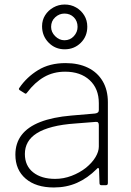

<svg xmlns="http://www.w3.org/2000/svg" viewBox="-20 -819 578 849"><path d="M408 -72Q367 -31 320.5 -10.5Q274 10 218 10Q139 10 93.5 -29Q48 -68 48 -135Q48 -186 75.5 -222Q103 -258 158 -279.5Q213 -301 295 -308L400 -317Q408 -318 412.5 -321.5Q417 -325 417 -332V-363Q417 -427 376.5 -464.5Q336 -502 268 -502Q216 -502 175 -478.5Q134 -455 100 -410Q97 -406 95 -405Q93 -404 90 -406L66 -421Q64 -423 63.5 -425Q63 -427 66 -431Q98 -478 148.5 -509Q199 -540 270 -540Q327 -540 369 -519.5Q411 -499 434 -460Q457 -421 457 -367V-10Q457 -4 454.5 -2Q452 0 447 0H429Q425 0 422.5 -2Q420 -4 420 -9L418 -70Q416 -82 408 -72ZM417 -266Q417 -282 403 -280L314 -273Q255 -269 212.5 -258Q170 -247 143 -230Q116 -213 103 -190Q90 -167 90 -138Q90 -86 126.5 -57Q163 -28 224 -28Q261 -28 296.5 -41.5Q332 -55 360 -77Q388 -100 402.5 -124.5Q417 -149 417 -171V-266ZM366 -701Q366 -658 337 -629.5Q308 -601 266 -601Q224 -601 195 -630.5Q166 -660 166 -703Q166 -730 179.5 -751.5Q193 -773 216 -786Q239 -799 266 -799Q294 -799 316.5 -786Q339 -773 352.5 -751Q366 -729 366 -701ZM323 -700Q323 -726 306.5 -742.5Q290 -759 265 -759Q242 -759 224 -742.5Q206 -726 206 -700Q206 -677 224 -659Q242 -641 265 -641Q290 -641 306.5 -659Q323 -677 323 -700Z"/></svg>

Font: Libre Franklin Thin Thin
Style: Regular
Weight: 250
Version: Version 3.000